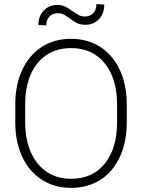

<svg xmlns="http://www.w3.org/2000/svg" viewBox="-20 -900 688 930"><path d="M394 -780Q370 -780 354 -787.5Q338 -795 319 -810Q301 -823 289 -829.5Q277 -836 259 -836Q235 -836 219.5 -820Q204 -804 204 -777L166 -779Q166 -822 192 -849Q218 -876 257 -876Q279 -876 295 -868.5Q311 -861 331 -846Q351 -832 363.5 -826Q376 -820 392 -820Q416 -820 431.5 -836.5Q447 -853 447 -880L485 -878Q485 -834 459 -807Q433 -780 394 -780ZM324 10Q244 10 182.5 -29.5Q121 -69 87.5 -141Q54 -213 54 -308V-394Q54 -489 87.5 -561Q121 -633 182 -672.5Q243 -712 324 -712Q405 -712 466 -672.5Q527 -633 560.5 -561Q594 -489 594 -394V-308Q594 -213 561 -141Q528 -69 467 -29.5Q406 10 324 10ZM324 -667Q255 -667 205 -633.5Q155 -600 128.5 -538.5Q102 -477 102 -395V-308Q102 -225 129 -163.5Q156 -102 206 -68Q256 -34 324 -34Q429 -34 488 -108Q547 -182 547 -308V-395Q547 -519 487.5 -593Q428 -667 324 -667Z"/></svg>

Font: Freesentation 2 ExtraLight
Style: Regular
Weight: 260
Designer: glyphs from Roboto by Christian Robertson / Hangul glyphs from Noto Sans CJK(Source Han Sans) by Jang Soo-young and Kang
Foundry: PT&
Version: Version 2.001